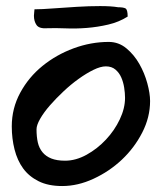

<svg xmlns="http://www.w3.org/2000/svg" viewBox="-20 -622 542 644"><path d="M19.5 -198.2Q19.5 -258.8 47.9 -311Q76.2 -363.3 122.6 -400.9Q168.9 -438.5 227.1 -460Q285.2 -481.4 344.7 -481.4Q377.9 -481.4 403.8 -460Q429.7 -438.5 447.3 -407.7Q464.8 -377 474.1 -342.8Q483.4 -308.6 483.4 -283.2Q483.4 -228.5 457 -177.2Q430.7 -126 388.7 -86.4Q346.7 -46.9 293.9 -22.5Q241.2 2 188.5 2Q141.6 2 109.4 -14.2Q77.1 -30.3 57.6 -57.1Q38.1 -84 28.8 -120.6Q19.5 -157.2 19.5 -198.2ZM102.5 -188.5Q102.5 -163.1 106.9 -144Q111.3 -125 122.6 -111.3Q133.8 -97.7 152.3 -90.3Q170.9 -83 198.2 -83Q234.4 -83 270.5 -103Q306.6 -123 335.4 -153.8Q364.3 -184.6 381.8 -221.7Q399.4 -258.8 399.4 -293.9Q399.4 -309.6 396.5 -328.1Q393.6 -346.7 386.7 -362.3Q379.9 -377.9 367.2 -388.7Q354.5 -399.4 335 -399.4Q317.4 -399.4 293.5 -387.7Q269.5 -376 243.7 -357.4Q217.8 -338.9 192.9 -315.4Q168 -292 147.5 -268.6Q127 -245.1 114.7 -223.6Q102.5 -202.1 102.5 -188.5ZM93.8 -569.3Q93.8 -572.3 94.7 -580.6Q95.7 -588.9 95.7 -590.8Q120.1 -590.8 158.7 -593.8Q197.3 -596.7 237.8 -599.1Q278.3 -601.6 315.9 -601.6Q353.5 -601.6 376 -597.7Q393.6 -597.7 400.9 -593.8Q408.2 -589.8 408.2 -566.4Q378.9 -547.9 343.3 -539.6Q307.6 -531.2 271 -528.3Q234.4 -525.4 199.7 -526.9Q165 -528.3 137.7 -527.3Q111.3 -525.4 102.5 -538.1Q93.8 -550.8 93.8 -569.3Z"/></svg>

Font: Gloria Hallelujah
Style: Regular
Weight: 400
Designer: Kimberly Geswein
Foundry: Kimberly Geswein
Version: Version 1.004 2010